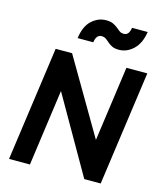

<svg xmlns="http://www.w3.org/2000/svg" viewBox="-141 -1104 1024 1208"><g transform="rotate(15 370.5 -500.5)"><path d="M34 0 138 -745H245L531 -257L599 -745H735L631 0H524L239 -497L170 0ZM523 -842Q495 -842 478 -850.5Q461 -859 449.5 -869.5Q438 -880 426 -888.5Q414 -897 397 -897Q363 -897 356 -846H254Q265 -926 306.5 -963.5Q348 -1001 399 -1001Q427 -1001 444.5 -993Q462 -985 474.5 -974.5Q487 -964 498.5 -955.5Q510 -947 526 -947Q546 -947 555.5 -961Q565 -975 568 -997H670Q658 -920 616 -881Q574 -842 523 -842Z"/></g></svg>

Font: Plus Jakarta Sans
Style: Bold Italic
Weight: 700
Italic angle: -8°
Designer: Gumpita Rahayu
Foundry: Tokotype
Version: Version 2.071; ttfautohint (v1.8.4.7-5d5b);gftools[0.9.29]